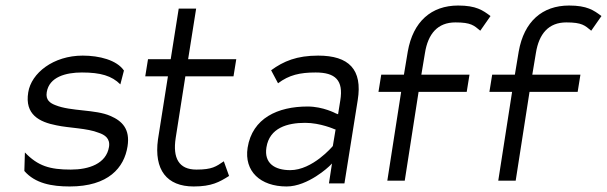

<svg xmlns="http://www.w3.org/2000/svg" viewBox="-20 -663 2194 694"><path d="M184 -210C230 -200 295 -200 337 -183C358 -176 379 -163 374 -132C364 -71 301 -50 236 -50C160 -50 117 -63 70 -112L68 -45C107 0 167 11 232 11C372 11 429 -57 441 -134C451 -197 421 -226 379 -244C325 -268 236 -260 180 -283C162 -290 144 -301 149 -330C158 -385 218 -401 276 -401C344 -401 384 -389 415 -358L428 -408C402 -446 339 -462 279 -462C173 -462 93 -399 82 -329C69 -249 122 -222 184 -210Z M587 -387 551 -159C536 -49 583 11 680 11C745 11 773 -5 808 -27L789 -80C761 -61 747 -50 690 -50C626 -50 604 -92 615 -164L650 -387H824L834 -449H660L689 -632H626L597 -449H515L505 -387Z M1016 11C1094 11 1170 -62 1170 -62L1180 -72L1169 0H1225L1273 -301C1291 -412 1241 -462 1130 -462C1053 -462 1005 -442 960 -409L985 -362C1025 -392 1064 -401 1121 -401C1192 -401 1222 -373 1210 -300L1202 -250L1194 -253C1194 -253 1148 -278 1092 -278C984 -278 892 -236 875 -129C862 -44 921 11 1016 11ZM1083 -219C1138 -219 1189 -196 1189 -196L1193 -195L1183 -135L1182 -134C1182 -134 1110 -48 1029 -48C973 -48 934 -73 943 -130C954 -201 1019 -219 1083 -219Z M1430 -331 1380 -10H1443L1493 -331H1667L1677 -393H1503L1516 -471C1527 -541 1562 -582 1626 -582C1683 -582 1693 -571 1716 -552L1753 -605C1725 -626 1701 -643 1636 -643C1539 -643 1473 -585 1454 -477L1440 -393H1358L1348 -331Z M1831 -331 1781 -10H1844L1894 -331H2068L2078 -393H1904L1917 -471C1928 -541 1963 -582 2027 -582C2084 -582 2094 -571 2117 -552L2154 -605C2126 -626 2102 -643 2037 -643C1940 -643 1874 -585 1855 -477L1841 -393H1759L1749 -331Z"/></svg>

Font: Charger Pro
Style: LitNarObl
Weight: 300
Designer: Jasper
Foundry: Cannot Into Space Fonts
Version: Version 1.09